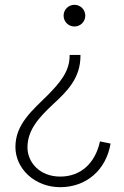

<svg xmlns="http://www.w3.org/2000/svg" viewBox="-20 -546 514 797"><path d="M230 231C336 231 420 162 439 50L395 41C375 133 314 187 230 187C144 187 94 127 94 66C94 -9 145 -61 200 -113C259 -167 314 -222 314 -314V-318H269V-314C269 -248 226 -200 179 -152C117 -90 44 -32 44 64C44 155 125 231 230 231ZM244 -481C244 -456 264 -436 289 -436C314 -436 334 -456 334 -481C334 -506 314 -526 289 -526C264 -526 244 -506 244 -481Z"/></svg>

Font: Mluvka ExtraLight
Style: Regular
Weight: 200
Designer: Modified by Jiří Krblich, Original typeface by Gumpita Rahayu
Foundry: Gumpita Rahayu & Jiří Krblich
Version: Version 2.000;Glyphs 3.1.1 (3134)